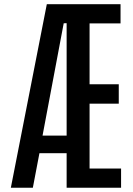

<svg xmlns="http://www.w3.org/2000/svg" viewBox="-20 -879 625 899"><path d="M30.8 0 199.2 -859.4H544.4V-769.5H399.4V-484.4H536.1V-393.6H399.4V-89.8H546.9V0H292V-161.6H164.6L133.8 0ZM179.2 -244.1H292V-770.5L278.3 -770Z"/></svg>

Font: Antonio Medium
Style: Regular
Weight: 500
Designer: Vernon Adams
Foundry: Vernon Adams
Version: Version 1.002